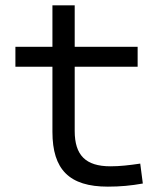

<svg xmlns="http://www.w3.org/2000/svg" viewBox="-20 -694 626 724"><path d="M386.7 9.8C434.1 9.8 474.1 5.9 518.6 -2L508.8 -77.1C466.3 -70.8 431.6 -66.9 396.5 -66.9C302.7 -66.9 261.7 -108.9 261.7 -200.2V-442.4H499V-517.6H261.7V-673.8H177.7V-517.6H38.1V-442.4H177.7V-196.8C177.7 -54.7 241.2 9.8 386.7 9.8Z"/></svg>

Font: Cascadia Code SemiLight
Style: Regular
Weight: 350
Monospace: yes
Designer: Aaron Bell
Foundry: Saja Typeworks
Version: Version 2404.023